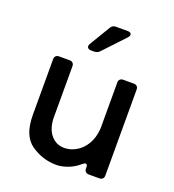

<svg xmlns="http://www.w3.org/2000/svg" viewBox="-140 -879 904 998"><g transform="rotate(20 311.5 -379.5)"><path d="M436 -500Q436 -511 442.5 -517.5Q449 -524 460 -524H519Q530 -524 536.5 -517.5Q543 -511 543 -500V-24Q543 -13 536.5 -6.5Q530 0 519 0H460Q449 0 442.5 -6.5Q436 -13 436 -24V-29Q436 -48 426 -48Q420 -48 409 -39Q382 -15 348 -2Q314 11 284 11Q209 11 145 -32.5Q81 -76 81 -192V-500Q81 -511 87.5 -517.5Q94 -524 105 -524H164Q175 -524 181.5 -517.5Q188 -511 188 -500V-209Q191 -152 219.5 -119Q248 -86 293 -86Q325 -86 356.5 -103.5Q388 -121 410 -156.5Q432 -192 436 -245ZM268 -610H250Q240 -610 234.5 -614.5Q229 -619 229 -626Q229 -632 233 -639L302 -754Q311 -770 331 -770H396Q405 -770 410.5 -766Q416 -762 416 -756Q416 -750 408 -740L298 -623Q286 -610 268 -610Z"/></g></svg>

Font: Shippori Gochic B2 Bold
Style: Regular
Weight: 700
Designer: FONTDASU
Foundry: FONTDASU / Google Inc. / but / Adobe
Version: Version 1.130